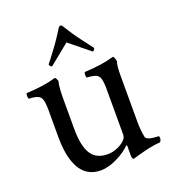

<svg xmlns="http://www.w3.org/2000/svg" viewBox="-135 -835 853 947"><g transform="rotate(-20 291.5 -361.5)"><path d="M19 -475.6Q112.3 -479.5 174.3 -498.5Q178.2 -498.5 182.6 -489.7Q187 -481 187 -475.6Q184.6 -471.2 182.9 -459Q181.2 -446.8 180.2 -430.4Q179.2 -414.1 179.2 -397.5V-349.1V-231Q179.2 -140.6 206.1 -98.1Q232.9 -55.7 292.5 -55.7Q316.4 -55.7 341.1 -65.4Q365.7 -75.2 381.1 -89.8Q396.5 -104.5 396.5 -117.7V-362.3Q396.5 -406.7 387.2 -423.8Q379.9 -437 361.1 -441.7Q342.3 -446.3 324.2 -446.3Q321.3 -449.2 321 -460.2Q320.8 -471.2 324.2 -475.6Q417 -479.5 479 -498.5Q481.9 -498.5 484.9 -492.9Q487.8 -487.3 489.7 -480.7Q491.7 -474.1 491.7 -471.2Q483.9 -455.6 483.9 -397.5V-345.7V-159.7Q483.9 -110.8 491.7 -73.7Q493.7 -66.4 504.2 -61.8Q514.6 -57.1 525.9 -55.9Q537.1 -54.7 547.6 -54Q558.1 -53.2 558.6 -53.2Q562 -51.8 562 -41Q562 -39.1 561 -35.2Q560.1 -31.2 557.6 -26.9Q555.2 -22.5 552.7 -22.5Q536.1 -21.5 515.1 -18.1Q494.1 -14.6 475.6 -10Q457 -5.4 441.2 -1Q425.3 3.4 415.5 6.3Q405.8 9.3 405.8 9.3Q401.4 9.3 398.9 3.4Q396.5 -2.4 396.5 -9.3V-61L394 -66.9Q368.2 -39.1 321 -15.6Q273.9 7.8 233.4 7.8Q213.9 7.8 197 3.2Q180.2 -1.5 167.2 -9.5Q154.3 -17.6 143.3 -29.3Q132.3 -41 124.8 -54.7Q117.2 -68.4 111.3 -84.5Q105.5 -100.6 101.8 -116.7Q98.1 -132.8 95.9 -150.9Q93.8 -168.9 92.8 -184.8Q91.8 -200.7 91.8 -217.3V-362.3Q91.8 -406.7 82.5 -423.8Q75.2 -437 56.4 -441.7Q37.6 -446.3 19 -446.3Q16.6 -449.2 16.4 -460.2Q16.1 -471.2 19 -475.6ZM169.9 -572.3Q173.8 -577.1 187.3 -594.5Q200.7 -611.8 204.1 -616.7Q207.5 -621.6 217.8 -635Q228 -648.4 232.7 -655.3Q237.3 -662.1 245.6 -674.1Q253.9 -686 261 -697.3Q268.1 -708.5 276.4 -721.7Q282.7 -731.9 289.1 -731.9Q295.4 -731.9 301.3 -721.7Q309.6 -708.5 316.7 -697.3Q323.7 -686 332 -674.1Q340.3 -662.1 345 -655.3Q349.6 -648.4 359.9 -635Q370.1 -621.6 373.8 -616.7Q377.4 -611.8 390.6 -594.5Q403.8 -577.1 407.7 -572.3Q407.7 -566.4 403.8 -561.8Q399.9 -557.1 395.5 -557.1L289.1 -643.6Q222.2 -588.9 182.6 -557.1Q177.7 -557.1 173.8 -561.8Q169.9 -566.4 169.9 -572.3Z"/></g></svg>

Font: Crimson
Style: Regular
Weight: 400
Version: Version 0.8